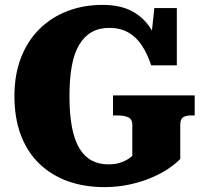

<svg xmlns="http://www.w3.org/2000/svg" viewBox="-20 -748 844 785"><path d="M717 -238V-98Q701 -81 671.5 -60.5Q642 -40 601.5 -22.5Q561 -5 511.5 6Q462 17 407 17Q324 17 256.5 -7.5Q189 -32 140 -79.5Q91 -127 65 -196.5Q39 -266 39 -355Q39 -443 66 -512.5Q93 -582 142 -630Q191 -678 256.5 -703Q322 -728 399 -728Q474 -728 523 -700.5Q572 -673 600 -625Q628 -577 642 -513L593 -546L611 -715H703V-481H598Q583 -527 560.5 -561.5Q538 -596 505 -615Q472 -634 427 -634Q385 -634 354.5 -616.5Q324 -599 303.5 -564.5Q283 -530 273.5 -477.5Q264 -425 264 -355Q264 -280 274.5 -226.5Q285 -173 305.5 -140Q326 -107 355.5 -91.5Q385 -76 423 -76Q448 -76 467 -81.5Q486 -87 499.5 -95Q513 -103 521 -111V-238Q521 -261 504 -268.5Q487 -276 462 -276H442V-358H776V-276H761Q740 -276 728.5 -268.5Q717 -261 717 -238Z"/></svg>

Font: Roboto Serif 20pt ExtraBold
Style: Regular
Weight: 800
Version: Version 1.008